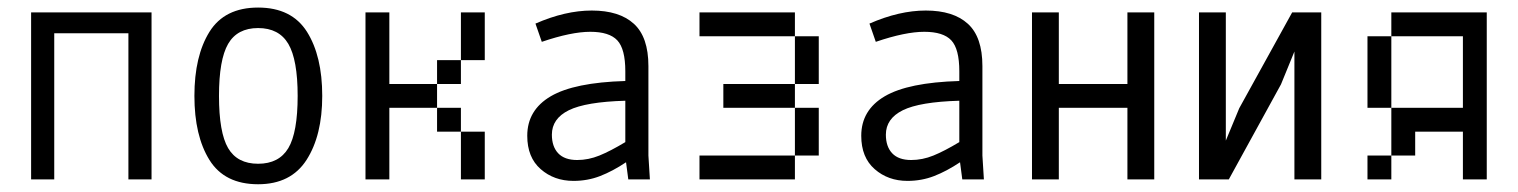

<svg xmlns="http://www.w3.org/2000/svg" viewBox="-20 -470 3978 503"><path d="M316.4 0V-382.8H122.1V0H61.5V-437.5H377V0Z M489.3 -218.8Q489.3 -323.2 528.8 -386.7Q568.4 -450.2 656.2 -450.2Q744.1 -450.2 784.2 -386.7Q824.2 -323.2 824.2 -218.8Q824.2 -115.2 783.2 -51.3Q742.2 12.7 656.2 12.7Q568.4 12.7 528.8 -50.8Q489.3 -114.3 489.3 -218.8ZM759.8 -218.8Q759.8 -313.5 735.4 -355Q710.9 -396.5 656.2 -396.5Q601.6 -396.5 577.6 -355Q553.7 -313.5 553.7 -218.8Q553.7 -123 577.6 -82Q601.6 -41 656.2 -41Q710.9 -41 735.4 -82Q759.8 -123 759.8 -218.8Z M1000 -250H1125V-187.5H1000V0H937.5V-437.5H1000ZM1187.5 -437.5H1250V-312.5H1187.5ZM1125 -250V-312.5H1187.5V-250ZM1187.5 -125H1125V-187.5H1187.5ZM1187.5 0V-125H1250V0Z M1626 0 1620.1 -44.9Q1585 -21.5 1552.2 -8.8Q1519.5 3.9 1482.4 3.9Q1431.6 3.9 1396.5 -26.9Q1361.3 -57.6 1361.3 -114.3Q1361.3 -181.6 1422.9 -217.8Q1484.4 -253.9 1618.2 -257.8V-283.2Q1618.2 -341.8 1597.2 -364.3Q1576.2 -386.7 1526.4 -386.7Q1476.6 -386.7 1399.4 -360.4L1382.8 -408.2Q1460.9 -442.4 1530.3 -442.4Q1602.5 -442.4 1640.6 -407.7Q1678.7 -373 1678.7 -296.9V-62.5L1682.6 0ZM1492.2 -50.8Q1521.5 -50.8 1550.3 -62.5Q1579.1 -74.2 1618.2 -97.7V-206.1Q1514.6 -203.1 1470.2 -181.2Q1425.8 -159.2 1425.8 -117.2Q1425.8 -85.9 1442.4 -68.4Q1459 -50.8 1492.2 -50.8Z M2062.5 -437.5V-375H1812.5V-437.5ZM2062.5 -375H2125V-250H2062.5ZM2062.5 -250V-187.5H1875V-250ZM2062.5 -62.5V-187.5H2125V-62.5ZM2062.5 -62.5V0H1812.5V-62.5Z M2501 0 2495.1 -44.9Q2460 -21.5 2427.2 -8.8Q2394.5 3.9 2357.4 3.9Q2306.6 3.9 2271.5 -26.9Q2236.3 -57.6 2236.3 -114.3Q2236.3 -181.6 2297.9 -217.8Q2359.4 -253.9 2493.2 -257.8V-283.2Q2493.2 -341.8 2472.2 -364.3Q2451.2 -386.7 2401.4 -386.7Q2351.6 -386.7 2274.4 -360.4L2257.8 -408.2Q2335.9 -442.4 2405.3 -442.4Q2477.5 -442.4 2515.6 -407.7Q2553.7 -373 2553.7 -296.9V-62.5L2557.6 0ZM2367.2 -50.8Q2396.5 -50.8 2425.3 -62.5Q2454.1 -74.2 2493.2 -97.7V-206.1Q2389.6 -203.1 2345.2 -181.2Q2300.8 -159.2 2300.8 -117.2Q2300.8 -85.9 2317.4 -68.4Q2334 -50.8 2367.2 -50.8Z M2933.6 0V-187.5H2753.9V0H2683.6V-437.5H2753.9V-250H2933.6V-437.5H3003.9V0Z M3441.4 -437.5V0H3371.1V-335L3335.9 -249L3199.2 0H3121.1V-437.5H3191.4V-101.6L3226.6 -186.5L3365.2 -437.5Z M3875 -437.5V0H3812.5V-125H3687.5V-62.5H3625V-187.5H3812.5V-375H3625V-437.5ZM3625 -187.5H3562.5V-375H3625ZM3562.5 0V-62.5H3625V0Z"/></svg>

Font: Sudo Light
Style: Regular
Weight: 300
Monospace: yes
Designer: Jens Kutilek
Foundry: Jens Kutilek
Version: Version 0.040